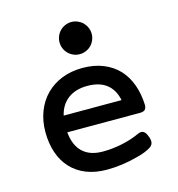

<svg xmlns="http://www.w3.org/2000/svg" viewBox="-103 -765 806 867"><g transform="rotate(-15 300.0 -332.0)"><path d="M361.3 -546.9Q351.1 -536.6 337.2 -530.8Q323.2 -524.9 308.1 -524.9Q292.5 -524.9 278.8 -530.8Q265.1 -536.6 254.9 -546.9Q244.6 -557.1 238.8 -570.8Q232.9 -584.5 232.9 -600.1Q232.9 -615.2 238.8 -629.2Q244.6 -643.1 254.9 -653.3Q265.1 -663.6 279.1 -669.4Q293 -675.3 308.1 -675.3Q323.2 -675.3 336.9 -669.4Q350.6 -663.6 361.3 -653.3Q371.6 -642.6 377.4 -628.9Q383.3 -615.2 383.3 -600.1Q383.3 -585 377.4 -571Q371.6 -557.1 361.3 -546.9ZM161.6 -198.7Q167.5 -136.7 201.2 -105Q234.9 -73.2 294.4 -73.2Q340.3 -73.2 385.5 -82.8Q430.7 -92.3 469.7 -110.4Q477.1 -113.8 483.9 -113.8Q502.9 -113.8 513.2 -82.5Q517.6 -70.8 517.6 -62Q517.6 -45.4 502.9 -35.6Q477.1 -19 434.6 -8.8Q362.8 10.7 291.5 10.7Q238.3 10.7 196 -5.9Q153.8 -22.5 125 -53.7Q96.2 -84.5 81.3 -128.2Q66.4 -171.9 66.4 -225.6Q66.4 -277.3 83.5 -321.3Q100.6 -365.2 131.8 -396.5Q163.6 -428.2 207 -445.1Q250.5 -461.9 302.7 -461.9Q356.4 -461.9 398.9 -444.8Q441.4 -427.7 471.2 -396Q499.5 -365.2 514.9 -322.5Q530.3 -279.8 532.2 -229Q532.2 -212.4 525.1 -205.6Q518.1 -198.7 501.5 -198.7ZM436 -275.9Q425.8 -325.7 392.6 -351.8Q359.4 -377.9 302.7 -377.9Q247.6 -377.9 212.2 -351.3Q176.8 -324.7 165.5 -275.9Z"/></g></svg>

Font: Courier Prime Medium
Style: Regular
Weight: 500
Designer: Alan Dague-Greene
Foundry: Quote-Unquote Apps
Version: Version 1.202